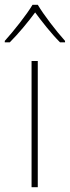

<svg xmlns="http://www.w3.org/2000/svg" viewBox="-42 -783 292 803"><path d="M116 -763H94C70 -722 15 -653 -22 -612V-606H-1C36 -643 77 -693 105 -731C133 -693 172 -643 209 -606H230V-612C193 -653 140 -722 116 -763ZM116 0V-528H90V0Z"/></svg>

Font: Noto Sans Syriac Eastern Thin
Style: Regular
Weight: 100
Designer: Patrick Giasson and the Monotype Design Team
Foundry: Monotype Imaging Inc.
Version: Version 3.001